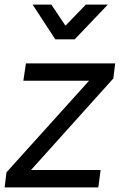

<svg xmlns="http://www.w3.org/2000/svg" viewBox="-35 -810 518 830"><path d="M288 -640 431 -790H336L248 -699L187 -790H106L204 -640ZM390 0 400 -75H99L455 -471L463 -536H77L66 -461H350L-7 -65L-15 0Z"/></svg>

Font: Plus Jakarta Sans
Style: Italic
Weight: 400
Italic angle: -8°
Designer: Gumpita Rahayu
Foundry: Tokotype
Version: Version 2.071;gftools[0.9.30]